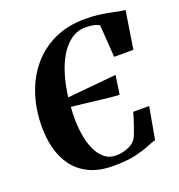

<svg xmlns="http://www.w3.org/2000/svg" viewBox="-136 -866 925 990"><g transform="rotate(-20 326.0 -371.0)"><path d="M321 10Q240.5 10 186.5 -16.5Q132.5 -43 100.2 -87.5Q68 -132 54 -188Q40 -244 40 -303.5Q40 -397.5 66.5 -479Q93 -560.5 144.2 -622Q195.5 -683.5 269.5 -718Q343.5 -752.5 438.5 -752.5Q478 -752.5 509 -748.8Q540 -745 565.2 -740Q590.5 -735 611.5 -730.5Q632.5 -726 652 -724.5L619.5 -517.5H514L502 -694Q489.5 -703 469.8 -707Q450 -711 426.5 -711Q382.5 -711 347.5 -686.2Q312.5 -661.5 286.5 -618.5Q260.5 -575.5 244 -519.8Q227.5 -464 220 -402L489 -427.5L473.5 -323.5Q454 -324.5 423.2 -327.8Q392.5 -331 356 -335.2Q319.5 -339.5 283 -344Q246.5 -348.5 216 -351.5Q214.5 -335 213.8 -318Q213 -301 213.5 -284Q213.5 -242.5 220.5 -198.8Q227.5 -155 243.5 -118.2Q259.5 -81.5 286 -58.8Q312.5 -36 352 -36Q369.5 -36 390.5 -40.8Q411.5 -45.5 430.8 -56Q450 -66.5 461.5 -83.5Q466.5 -91.5 473.2 -108.2Q480 -125 486.8 -145Q493.5 -165 499.8 -184.2Q506 -203.5 509.5 -217.5H597L565.5 -41.5Q545 -36.5 515.5 -24Q486 -11.5 439.5 -0.8Q393 10 321 10Z"/></g></svg>

Font: Merriweather 96pt ExtraBold
Style: Italic
Weight: 800
Italic angle: -7.8°
Version: Version 2.101